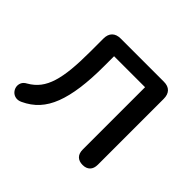

<svg xmlns="http://www.w3.org/2000/svg" viewBox="-118 -648 815 815"><g transform="rotate(45 289.5 -240.0)"><path d="M456 7Q434 7 422 -5Q410 -17 410 -40V-414H224V-354Q224 -278 216 -219.5Q208 -161 191.5 -118Q175 -75 148.5 -46Q122 -17 83 1Q68 8 55 5.5Q42 3 33.5 -6Q25 -15 22.5 -27Q20 -39 25 -51Q30 -63 45 -71Q73 -87 91 -110.5Q109 -134 119.5 -168Q130 -202 134.5 -248Q139 -294 139 -356V-435Q139 -460 152.5 -473.5Q166 -487 191 -487H450Q475 -487 488 -473.5Q501 -460 501 -435V-40Q501 -17 489 -5Q477 7 456 7Z"/></g></svg>

Font: Nunito Medium
Style: Regular
Weight: 500
Designer: Vernon Adams
Foundry: Vernon Adams
Version: Version 3.601